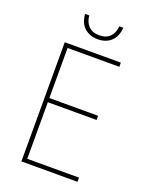

<svg xmlns="http://www.w3.org/2000/svg" viewBox="-164 -992 858 1081"><g transform="rotate(20 265.0 -451.5)"><path d="M101 0V-714H437V-689H127V-389H419V-364H127V-25H437V0ZM269 -793Q221 -793 189.5 -821Q158 -849 154 -903H179Q182 -864 205 -840.5Q228 -817 269 -817Q311 -817 333.5 -840.5Q356 -864 359 -903H383Q379 -850 348.5 -821.5Q318 -793 269 -793Z"/></g></svg>

Font: Noto Sans Mono Condensed Thin
Style: Regular
Weight: 100
Width: 3
Designer: Monotype Design Team
Foundry: Monotype Imaging Inc.
Version: Version 2.014; ttfautohint (v1.8.4.7-5d5b)